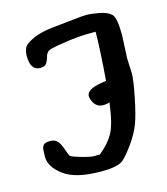

<svg xmlns="http://www.w3.org/2000/svg" viewBox="-104 -743 735 844"><g transform="rotate(-15 263.5 -321.0)"><path d="M362.3 -580.1Q313 -580.1 252.2 -571.3Q191.4 -562.5 175 -556.6Q158.7 -550.8 153.1 -530.3Q147.5 -509.8 139.6 -499.5Q131.8 -489.3 111.3 -489.3Q67.4 -489.3 67.4 -556.6Q67.4 -572.3 74.2 -589.8Q81.1 -607.4 118.7 -624.5Q156.2 -641.6 210.9 -647Q265.6 -652.3 306.9 -657.2Q348.1 -662.1 368.4 -662.1Q388.7 -662.1 425.3 -655.3Q461.9 -648.4 479 -631.8Q496.1 -615.2 496.1 -535.2L491.2 -430.7L494.1 -362.3Q494.1 -332 479 -256.8Q463.9 -181.6 449.7 -143.6Q435.5 -105.5 406.7 -64.2Q377.9 -22.9 354.5 -1.7Q331.1 19.5 256.8 19.5H252Q137.7 19.5 84 -20.5Q30.3 -60.5 30.3 -106Q30.3 -129.4 31.7 -141.4Q33.2 -153.3 40.5 -160.6Q47.9 -168 69.3 -168Q90.8 -168 102.5 -155.3Q114.3 -142.6 123.5 -114.7Q132.8 -86.9 137.7 -82Q142.6 -77.1 182.9 -65.4Q223.1 -53.7 240.7 -53.7Q258.3 -53.7 266.1 -54.2Q308.1 -87.4 331.1 -127.2Q354 -167 366.2 -265.1Q355 -259.8 336.9 -259.8Q298.8 -259.8 286.6 -304.7Q285.6 -309.6 285.2 -314Q285.2 -344.7 352.5 -356Q368.7 -358.4 376 -359.9Q386.7 -494.1 387.7 -580.1Z"/></g></svg>

Font: Drukaatie burti
Style: Demi
Weight: 600
Version: Version 0.14